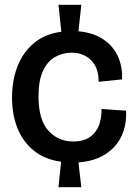

<svg xmlns="http://www.w3.org/2000/svg" viewBox="-20 -723 564 798"><path d="M223 55 234 -51Q166 -60 120.5 -97Q75 -134 52.5 -190.5Q30 -247 30 -318Q30 -388 52.5 -446.5Q75 -505 120.5 -543.5Q166 -582 235 -591L223 -703H318L306 -593Q370 -587 411.5 -558Q453 -529 471.5 -485.5Q490 -442 487 -393L390 -383Q390 -442 358.5 -473Q327 -504 277 -504Q241 -504 209.5 -486.5Q178 -469 159 -429Q140 -389 140 -323Q140 -225 181 -180Q222 -135 284 -135Q328 -135 354.5 -154Q381 -173 392 -204Q403 -235 402 -270L504 -263Q507 -205 485.5 -158.5Q464 -112 419 -82.5Q374 -53 306 -48L318 55Z"/></svg>

Font: Bricolage Grotesque 96pt Medium
Style: Regular
Weight: 500
Designer: Mathieu Triay
Foundry: Atelier Triay
Version: Version 1.001; ttfautohint (v1.8.4.7-5d5b);gftools[0.9.33.de